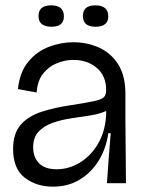

<svg xmlns="http://www.w3.org/2000/svg" viewBox="-20 -685 534 718"><path d="M178 13Q116 13 72.5 -20.5Q29 -54 29 -128Q29 -186 57.5 -218.5Q86 -251 135.5 -267Q185 -283 247 -292Q305 -301 332.5 -307Q360 -313 368.5 -321.5Q377 -330 377 -348Q377 -402 341.5 -431.5Q306 -461 255 -461Q223 -461 192.5 -448.5Q162 -436 141 -409.5Q120 -383 117 -339L47 -352Q54 -416 86 -454.5Q118 -493 163 -510Q208 -527 254 -527Q307 -527 351.5 -506.5Q396 -486 422.5 -443.5Q449 -401 449 -334V-235Q449 -177 450 -117.5Q451 -58 451 0H380Q383 -48 386.5 -92.5Q390 -137 394 -187H385Q377 -130 349.5 -85Q322 -40 278.5 -13.5Q235 13 178 13ZM192 -52Q238 -52 279.5 -77.5Q321 -103 347.5 -149Q374 -195 377 -257V-270Q353 -259 318.5 -253.5Q284 -248 246.5 -242.5Q209 -237 176.5 -225.5Q144 -214 124 -192.5Q104 -171 104 -134Q104 -97 126 -74.5Q148 -52 192 -52ZM337 -585Q290 -585 290 -625Q290 -665 336 -665Q385 -665 385 -624Q385 -585 337 -585ZM173 -585Q124 -585 124 -625Q124 -665 171 -665Q219 -665 219 -624Q219 -585 173 -585Z"/></svg>

Font: Bricolage Grotesque 96pt Light
Style: Regular
Weight: 300
Designer: Mathieu Triay
Foundry: Atelier Triay
Version: Version 1.001; ttfautohint (v1.8.4.7-5d5b);gftools[0.9.33.de